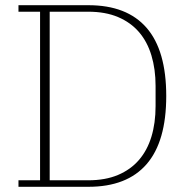

<svg xmlns="http://www.w3.org/2000/svg" viewBox="-20 -718 720 738"><path d="M51 -25H134V-673H51V-698H320Q468 -698 543.5 -611Q619 -524 619 -349Q619 -174 543.5 -87Q468 0 320 0H51ZM171 -25H319Q385 -25 433.5 -45.5Q482 -66 514 -103Q546 -140 562 -192.5Q578 -245 578 -310V-388Q578 -452 562 -505Q546 -558 514 -595Q482 -632 433.5 -652.5Q385 -673 319 -673H171Z"/></svg>

Font: IBM Plex Serif ExtLt
Style: Regular
Weight: 200
Designer: Mike Abbink, Paul van der Laan, Pieter van Rosmalen
Foundry: Bold Monday
Version: Version 3.001